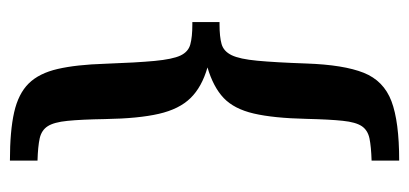

<svg xmlns="http://www.w3.org/2000/svg" viewBox="-239 -432 825 387"><g transform="rotate(90 173.5 -238.5)"><path d="M303.7 154Q243.9 154 206.4 145.5Q168.9 137 148.3 116.2Q127.7 95.4 119 57.7Q110.3 20 108.5 -37.9Q106.2 -101.6 102.8 -137.6Q99.4 -173.7 92 -189.6Q84.5 -205.6 69.5 -209.6Q54.5 -213.7 29.4 -213.7H24.5V-268.5H29.4Q54.1 -268.5 68.7 -272.6Q83.3 -276.7 91.2 -292.8Q99.1 -309 102.4 -344.8Q105.8 -380.7 108 -443.5Q110.6 -518.7 126.7 -559.1Q142.8 -599.4 183.9 -615Q225 -630.6 303.7 -630.6V-575Q275.4 -574.1 258.9 -570.7Q242.4 -567.2 234.3 -555.2Q226.2 -543.1 223.5 -516.9Q220.7 -490.7 219.6 -444Q218.1 -377.1 208.8 -337.4Q199.6 -297.8 177.5 -276.8Q155.4 -255.9 115.9 -244.2Q155.5 -232.8 177.7 -210Q200 -187.2 209.4 -146.3Q218.9 -105.3 220 -37.9Q220.8 10.5 223.6 37.9Q226.3 65.3 234.4 77.8Q242.4 90.3 258.9 94Q275.5 97.6 303.7 98.4Z"/></g></svg>

Font: Playfair 5pt SemiExpanded Light
Style: Regular
Weight: 300
Width: 6
Designer: Claus Eggers Sørensen
Foundry: Claus Eggers Sørensen
Version: Version 2.203